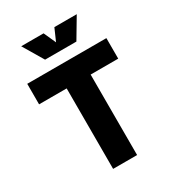

<svg xmlns="http://www.w3.org/2000/svg" viewBox="-229 -1119 1133 1248"><g transform="rotate(-30 337.0 -494.5)"><path d="M40 0ZM634 -604H427V0H247V-604H40V-758H634ZM545 -989 454 -836H219L128 -989H296L337 -898L377 -989Z"/></g></svg>

Font: Biryani Heavy
Style: Regular
Weight: 900
Designer: Dan Reynolds and Mathieu Réguer
Foundry: Dan Reynolds and Mathieu Réguer
Version: Version 1.003; ttfautohint (v1.1) -l 5 -r 5 -G 72 -x 0 -D la